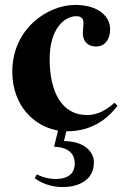

<svg xmlns="http://www.w3.org/2000/svg" viewBox="-20 -527 503 781"><path d="M371 -338C409 -338 428 -370 428 -408C428 -459 382 -507 285 -507C176 -507 30 -412 30 -235C30 -99 117 -13 216 4L200 70C241 71 284 86 284 138C284 181 255 199 213 201C186 202 156 196 130 182L121 198C141 213 181 234 235 234C290 234 362 212 362 133C362 90 322 47 240 47L250 7H253C366 7 428 -57 458 -97L446 -109C415 -82 380 -59 334 -59C233 -59 182 -150 182 -287C182 -411 243 -461 289 -461C332 -461 317 -427 317 -392C317 -365 331 -338 371 -338Z"/></svg>

Font: Berkshire Swash
Style: Regular
Weight: 700
Designer: Astigmatic (AOETI)
Foundry: Astigmatic (AOETI)
Version: Version 1.000